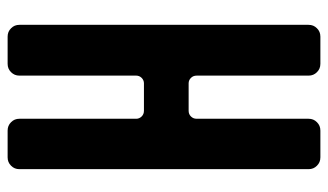

<svg xmlns="http://www.w3.org/2000/svg" viewBox="-194 -646 840 491"><g transform="rotate(90 225.5 -400.0)"><path d="M43 -769.5V-400.4V-30.3C43 -21.5 45.9 -14.6 51.8 -8.8C57.6 -2.9 64.5 0 73.2 0H142.6C151.4 0 158.2 -2.9 164.1 -8.8C169.9 -14.6 172.9 -21.5 172.9 -30.3V-329.1C172.9 -334 174.8 -338.9 178.7 -342.8C182.6 -346.7 187.5 -348.6 192.4 -348.6H262.7C268.6 -348.6 273.4 -346.7 277.3 -342.8C281.2 -338.9 283.2 -334 283.2 -329.1V-30.3C283.2 -21.5 286.1 -14.6 292 -8.8C297.9 -2.9 304.7 0 313.5 0H381.8C390.6 0 397.5 -2.9 403.3 -8.8C409.2 -14.6 412.1 -21.5 412.1 -30.3V-769.5C412.1 -778.3 409.2 -785.2 403.3 -791C397.5 -796.9 390.6 -799.8 381.8 -799.8H313.5C304.7 -799.8 297.9 -796.9 292 -791C286.1 -785.2 283.2 -778.3 283.2 -769.5V-483.4C283.2 -477.5 281.2 -472.7 277.3 -468.8C273.4 -464.8 268.6 -462.9 262.7 -462.9H192.4C187.5 -462.9 182.6 -464.8 178.7 -468.8C174.8 -472.7 172.9 -477.5 172.9 -483.4V-769.5C172.9 -778.3 169.9 -785.2 164.1 -791C158.2 -796.9 151.4 -799.8 142.6 -799.8H73.2C64.5 -799.8 57.6 -796.9 51.8 -791C45.9 -785.2 43 -778.3 43 -769.5Z"/></g></svg>

Font: Yellow Ladder Regular
Style: Regular
Weight: 400
Designer: Zima Creative
Version: Version 2.002